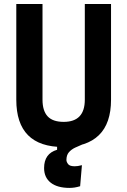

<svg xmlns="http://www.w3.org/2000/svg" viewBox="-20 -713 626 944"><path d="M322.3 210.9Q262.1 210.9 229.5 185.3Q196.8 159.6 196.8 113.3Q196.8 42 260.7 23.4V-14.6L363.8 -19.5L385.3 -2.9Q367.7 4.4 349.4 12.9Q331.1 21.5 318.8 35.5Q306.6 49.5 306.6 73.7Q306.6 82.8 314.7 93.7Q322.7 104.5 347.2 104.5Q354 104.5 363 103.3Q372.1 102.1 382.8 99.1L374 202.6Q359.4 207 346.5 209Q333.7 210.9 322.3 210.9ZM290.9 9.8Q60.1 9.8 60.1 -222.7V-693.4H189V-222.7Q189 -168.5 214.1 -141.1Q239.3 -113.8 293.2 -113.8Q397 -113.8 397 -222.7V-693.4H525.9V-222.7Q525.9 -106.4 466.1 -48.3Q406.4 9.8 290.9 9.8Z"/></svg>

Font: Cascadia Code PL
Style: Regular
Weight: 400
Monospace: yes
Designer: Aaron Bell
Foundry: Saja Typeworks
Version: Version 2102.003